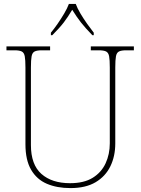

<svg xmlns="http://www.w3.org/2000/svg" viewBox="-20 -951 719 981"><path d="M340 10Q271 10 219.5 -12Q168 -34 139 -83.5Q110 -133 110 -214V-606Q110 -645 106.5 -663.5Q103 -682 91 -688Q79 -694 54 -694H13V-714H236V-694H194Q169 -694 157 -688Q145 -682 141.5 -663.5Q138 -645 138 -606V-210Q138 -110 191.5 -62.5Q245 -15 338 -15Q409 -15 453.5 -42.5Q498 -70 519.5 -116.5Q541 -163 541 -219V-606Q541 -645 537.5 -663.5Q534 -682 522 -688Q510 -694 485 -694H444V-714H664V-694H625Q600 -694 588 -688Q576 -682 572.5 -663.5Q569 -645 569 -606V-218Q569 -153 544 -101.5Q519 -50 468.5 -20Q418 10 340 10ZM240 -784Q256 -803 274 -829Q292 -855 308 -882Q324 -909 332 -931H367Q375 -909 391 -882Q407 -855 425.5 -829Q444 -803 459 -784V-771H452Q415 -809 393.5 -836.5Q372 -864 349 -901Q327 -864 306 -836.5Q285 -809 247 -771H240Z"/></svg>

Font: Noto Serif Telugu Thin
Style: Regular
Weight: 100
Designer: Jelle Bosma - Monotype Design Team
Foundry: Monotype Imaging Inc.
Version: Version 2.005; ttfautohint (v1.8.4.7-5d5b)